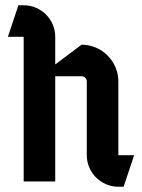

<svg xmlns="http://www.w3.org/2000/svg" viewBox="-20 -690 540 730"><path d="M50 -670 10 -550H70V0H190V-400H290C301 -400 310 -391 310 -380V-100C310 -33.8 363.8 20 430 20H450L490 -100H430V-380C430 -457.3 367.3 -520 290 -520L190 -445V-550C190 -616.2 136.2 -670 70 -670Z"/></svg>

Font: Abibas
Style: Medium
Weight: 500
Version: Version 0.3